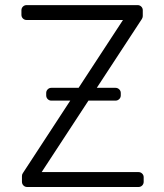

<svg xmlns="http://www.w3.org/2000/svg" viewBox="-20 -748 658 768"><path d="M67.8 -21V-44Q67.8 -50.4 71.4 -55.4L261 -345.5H185.4Q176.8 -345.5 170.8 -351.6Q164.8 -357.6 164.8 -366.5V-376.1Q164.8 -384.6 170.8 -390.6Q176.8 -396.7 185.4 -396.7H294.4L471.9 -668H86.6Q77.8 -668 71.7 -674Q65.7 -680 65.7 -688.6V-707Q65.7 -715.6 71.7 -721.6Q77.8 -727.6 86.6 -727.6H530.2Q539.1 -727.6 545.1 -721.6Q551.1 -715.6 551.1 -707V-683.6Q551.1 -678.3 547.6 -672.2L367.2 -396.7H442.1Q450.6 -396.7 456.9 -390.6Q463.1 -384.6 463.1 -376.1V-366.5Q463.1 -357.6 456.9 -351.6Q450.6 -345.5 442.1 -345.5H333.8L146.7 -59.7H533.7Q542.6 -59.7 548.7 -53.6Q554.7 -47.6 554.7 -39.1V-21Q554.7 -12.1 548.7 -6Q542.6 0 533.7 0H88.8Q79.9 0 73.9 -6Q67.8 -12.1 67.8 -21Z"/></svg>

Font: DeltaSans Light
Style: Regular
Weight: 300
Designer: Rasmus Andersson
Foundry: rsms
Version: Version 3.012